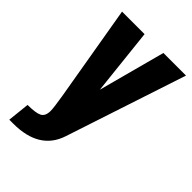

<svg xmlns="http://www.w3.org/2000/svg" viewBox="-222 -663 915 915"><g transform="rotate(45 235.0 -206.0)"><path d="M23.4 166 35.2 54.7Q89.4 54.7 111.1 43.9Q132.8 33.2 133.3 -2Q133.3 -24.4 122.1 -91.8L39.1 -578.1H190.9L227.5 -240.2L317.9 -578.1H470.2L269.5 30.8Q225.6 166 50.3 166Q47.9 166 45.4 166Z"/></g></svg>

Font: Oswald
Style: Bold
Weight: 700
Designer: Vernon Adams
Foundry: Vernon Adams
Version: 3.0; ttfautohint (v0.94.23-7a4d-dirty) -l 8 -r 50 -G 200 -x 